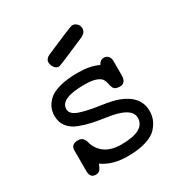

<svg xmlns="http://www.w3.org/2000/svg" viewBox="-153 -754 831 875"><g transform="rotate(-30 262.5 -317.0)"><path d="M72 -31V-140Q72 -172 109 -172Q126 -172 134.5 -161.5Q143 -151 146 -137Q149 -123 161.5 -104.5Q174 -86 196 -73Q226 -56 271 -56Q397 -56 397 -125Q397 -167 325 -187Q309 -192 271 -197.5Q233 -203 203 -209.5Q173 -216 141 -228Q109 -240 90.5 -263.5Q72 -287 72 -321Q72 -342 79 -360Q86 -378 104.5 -397Q123 -416 163 -427.5Q203 -439 261 -439Q327 -439 369 -418Q380 -439 399 -439Q405 -439 411 -437Q417 -435 423.5 -426.5Q430 -418 430 -404V-329Q430 -288 397 -288Q394 -288 382 -290Q370 -293 365 -303Q360 -313 358 -325.5Q356 -338 349.5 -349.5Q343 -361 321.5 -369Q300 -377 262 -377H260Q134 -377 134 -321Q134 -294 173 -280.5Q212 -267 275.5 -258Q339 -249 367 -238Q459 -203 459 -125Q459 -102 451.5 -82Q444 -62 425.5 -41Q407 -20 367 -7.5Q327 5 270 5Q190 5 139 -32Q138 -30 136 -25.5Q134 -21 133 -19Q132 -17 130.5 -13.5Q129 -10 127.5 -8.5Q126 -7 124 -4Q122 -1 120 0Q118 1 115 2.5Q112 4 109 4.5Q106 5 102 5Q72 5 72 -31ZM170 -546Q170 -556 176 -563Q182 -570 185.5 -571.5Q189 -573 199 -578Q339 -639 348 -639Q361 -639 371.5 -629Q382 -619 382 -604Q382 -580 352 -568Q210 -506 203 -506Q188 -506 179 -519.5Q170 -533 170 -546Z"/></g></svg>

Font: CMU Typewriter Text
Style: Regular
Weight: 500
Monospace: yes
Version: Version 0.7.0